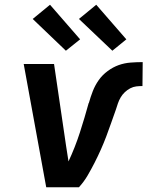

<svg xmlns="http://www.w3.org/2000/svg" viewBox="-20 -790 640 810"><path d="M175 0 80 -520H208L259 -173Q262 -157 264 -141Q266 -125 269 -109Q297 -169 317 -231Q337 -293 354 -355L355 -356Q362 -381 371.5 -405.5Q381 -430 396.5 -452Q412 -474 434.5 -490.5Q457 -507 481 -515.5Q505 -524 531 -526Q557 -528 582 -528L581 -427Q568 -427 555 -425.5Q542 -424 529.5 -417.5Q517 -411 506.5 -401Q496 -391 489 -379Q482 -367 477.5 -354Q473 -341 469 -328Q459 -300 449 -271.5Q439 -243 428.5 -215Q418 -187 405.5 -159Q393 -131 379 -103.5Q365 -76 349.5 -49.5Q334 -23 313 0ZM454 -576 313 -710 386 -770 513 -624ZM258 -576 118 -710 191 -770 318 -624Z"/></svg>

Font: Iosevka Aile Oblique
Style: Bold
Weight: 700
Italic angle: -9°
Designer: Belleve Invis
Foundry: Belleve Invis
Version: Version 31.1.0; ttfautohint (v1.8.4)